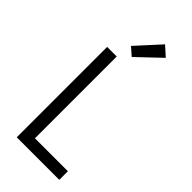

<svg xmlns="http://www.w3.org/2000/svg" viewBox="-302 -1042 1104 1104"><g transform="rotate(45 250.0 -490.5)"><path d="M96 0V-735H174V-70H442V0ZM237 -794 189 -836 321 -981 379 -929Z"/></g></svg>

Font: Iosevka www.saffi
Style: Regular
Weight: 400
Monospace: yes
Designer: Belleve Invis
Foundry: Belleve Invis
Version: Version 22.0.2; ttfautohint (v1.8.3)